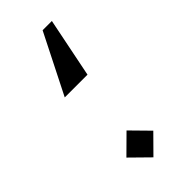

<svg xmlns="http://www.w3.org/2000/svg" viewBox="-162 -484 530 530"><g transform="rotate(-45 102.5 -219.0)"><path d="M163.1 -451.2 127.9 -276.9H39.1L127 -451.2ZM95.2 13.2 42 -39.1 95.2 -91.8 147 -39.1Z"/></g></svg>

Font: Wesal
Style: Regular
Weight: 300
Designer: Ahmed zaza
Foundry: Ahmed zaza
Version: Version 2.01